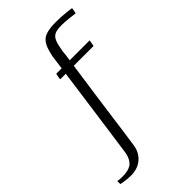

<svg xmlns="http://www.w3.org/2000/svg" viewBox="-265 -568 796 796"><g transform="rotate(-45 133.5 -169.5)"><path d="M-54 159Q-53 157 -53.5 153.5Q-54 150 -53.5 146.5Q-53 143 -53 141Q-49 143 -38.5 143.5Q-28 144 -23 144Q-10 144 3 141.5Q16 139 26 132.5Q36 126 43.5 112.5Q51 99 54 79Q60 37 65.5 -2.5Q71 -42 76.5 -81.5Q82 -121 87.5 -160Q93 -199 98.5 -240Q104 -281 110 -324Q103 -324 94.5 -324Q86 -324 78 -324Q78 -326 78 -329.5Q78 -333 79 -337.5Q80 -342 81 -346Q82 -350 82 -352Q90 -352 98.5 -352Q107 -352 114 -352Q116 -367 118 -382Q120 -397 122 -412Q127 -438 133.5 -455Q140 -472 151 -483.5Q162 -495 182.5 -500Q203 -505 233 -505Q250 -505 265.5 -504Q281 -503 293.5 -501.5Q306 -500 313.5 -499Q321 -498 321 -498Q320 -490 319 -485Q318 -480 317.5 -477Q317 -474 316 -472Q316 -472 308.5 -473Q301 -474 289 -475.5Q277 -477 264 -478Q251 -479 240 -479Q213 -479 199.5 -472.5Q186 -466 179 -449Q172 -432 167 -399Q166 -387 164.5 -375.5Q163 -364 161 -352Q190 -352 220 -352Q250 -352 278 -352Q278 -350 277 -346Q276 -342 275.5 -337.5Q275 -333 274 -329.5Q273 -326 273 -324Q245 -324 215.5 -324Q186 -324 157 -324Q147 -252 137 -184Q127 -116 118.5 -50Q110 16 100 82Q97 105 87.5 121Q78 137 64.5 147Q51 157 35.5 161.5Q20 166 5 166Q-7 166 -16 165Q-25 164 -33 163Q-41 162 -46 161Q-51 160 -54 159Z"/></g></svg>

Font: Genos Light
Style: Italic
Weight: 300
Italic angle: -8°
Designer: Robert E. Leuschke
Foundry: Robert E. Leuschke
Version: Version 1.010